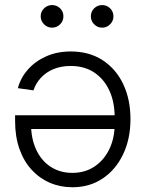

<svg xmlns="http://www.w3.org/2000/svg" viewBox="-20 -748 591 776"><path d="M266.1 -540Q340.3 -540 394.5 -504.9Q448.7 -469.7 478 -408Q507.3 -346.2 507.3 -266.6Q507.3 -186.5 477.5 -124.3Q447.8 -62 395 -26.6Q342.3 8.8 272.5 8.8Q223.6 8.8 181.6 -9.3Q139.6 -27.3 107.9 -61.8Q76.2 -96.2 58.6 -146Q41 -195.8 41 -258.8V-282.2H469.7V-226.6H77.1L105.5 -246.1Q105.5 -188.5 126 -143.8Q146.5 -99.1 184.3 -74.2Q222.2 -49.3 272.5 -49.3Q323.7 -49.3 362.1 -75Q400.4 -100.6 421.9 -145.3Q443.4 -189.9 443.4 -246.1V-274.4Q443.4 -336.4 421.6 -382.8Q399.9 -429.2 360.4 -455.3Q320.8 -481.4 265.6 -481.4Q227.1 -481.4 196.5 -468.8Q166 -456.1 145.3 -433.6Q124.5 -411.1 115.2 -382.8L52.2 -391.6Q63.5 -434.1 93.3 -467.5Q123 -501 167.2 -520.5Q211.4 -540 266.1 -540ZM393.1 -636.2Q374 -636.2 360.6 -649.7Q347.2 -663.1 347.2 -682.1Q347.2 -701.2 360.6 -714.4Q374 -727.5 393.1 -727.5Q411.6 -727.5 425 -714.4Q438.5 -701.2 438.5 -682.1Q438.5 -663.1 425 -649.7Q411.6 -636.2 393.1 -636.2ZM190.4 -636.2Q171.9 -636.2 158.2 -649.7Q144.5 -663.1 144.5 -682.1Q144.5 -701.2 158.2 -714.4Q171.9 -727.5 190.4 -727.5Q209.5 -727.5 222.9 -714.4Q236.3 -701.2 236.3 -682.1Q236.3 -663.1 222.9 -649.7Q209.5 -636.2 190.4 -636.2Z"/></svg>

Font: Inter 24pt Light
Style: Regular
Weight: 300
Designer: Rasmus Andersson
Foundry: rsms
Version: Version 4.001;git-66647c0bb